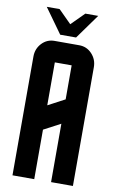

<svg xmlns="http://www.w3.org/2000/svg" viewBox="-94 -905 574 955"><g transform="rotate(10 192.5 -427.5)"><path d="M232.4 -730H152.3L62.5 -855H127.4L192.4 -790L257.3 -855H322.3ZM40 0V-600.1Q40 -639.6 66.4 -667.5Q92.3 -694.8 129.9 -694.8H254.9Q292.5 -694.8 318.4 -667.5Q345.2 -639.2 345.2 -600.1V0H234.9V-294.9L149.9 -250V0ZM149.9 -373 234.9 -418V-589.8H149.9Z"/></g></svg>

Font: Horta
Style: Regular
Weight: 600
Width: 3
Version: Version 0.11